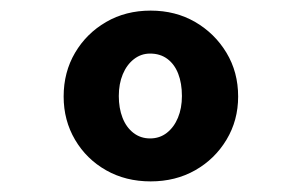

<svg xmlns="http://www.w3.org/2000/svg" viewBox="-20 -734 569 362"><path d="M264 -392Q217 -392 180 -413Q143 -434 121.5 -470.5Q100 -507 100 -552Q100 -598 121.5 -634.5Q143 -671 180 -692.5Q217 -714 264 -714Q311 -714 348 -692.5Q385 -671 407 -634.5Q429 -598 429 -552Q429 -507 407 -470.5Q385 -434 348 -413Q311 -392 264 -392ZM263 -473Q281 -473 294.5 -483.5Q308 -494 315.5 -512Q323 -530 323 -553Q323 -577 316 -595Q309 -613 295.5 -623Q282 -633 263 -633Q246 -633 232.5 -622.5Q219 -612 211.5 -594Q204 -576 204 -553Q204 -530 211 -512Q218 -494 231.5 -483.5Q245 -473 263 -473Z"/></svg>

Font: Lexend Peta SemiBold
Style: Regular
Weight: 600
Designer: Bonnie Shaver-Troup, Thomas Jockin
Foundry: Lexend
Version: Version 1.007